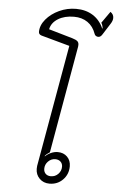

<svg xmlns="http://www.w3.org/2000/svg" viewBox="-63 -998 643 1050"><g transform="rotate(5 259.0 -473.5)"><path d="M173 -66Q173 -77 174 -82L292 -751L136 -794Q120 -799 120 -813Q120 -849 147.5 -882Q175 -915 219 -935.5Q263 -956 312 -956Q365 -956 404 -931.5Q443 -907 463 -861L465 -863Q462 -884 455 -892L500 -956Q518 -944 518 -924Q518 -909 507 -892L467 -829Q458 -814 445 -814Q438 -814 432 -818Q426 -822 424 -829Q410 -869 379 -890.5Q348 -912 304 -912Q252 -912 216.5 -890Q181 -868 174 -832L305 -794Q325 -788 333 -781Q341 -774 341 -761Q341 -752 338 -738L237 -162Q219 -151 210 -139L212 -138Q225 -151 243.5 -159Q262 -167 280 -167Q312 -167 332 -147Q352 -127 352 -95Q352 -51 322.5 -21Q293 9 249 9Q216 9 194.5 -12.5Q173 -34 173 -66ZM310 -89Q310 -106 299 -116.5Q288 -127 270 -127Q247 -127 230.5 -110Q214 -93 214 -70Q214 -53 224.5 -42.5Q235 -32 253 -32Q277 -32 293.5 -49Q310 -66 310 -89Z"/></g></svg>

Font: K2D Thin
Style: Italic
Weight: 100
Italic angle: -10°
Designer: Katatrad Aksorn Co.,Ltd.
Foundry: Cadson Demak Co.,Ltd.
Version: Version 1.000; ttfautohint (v1.6)